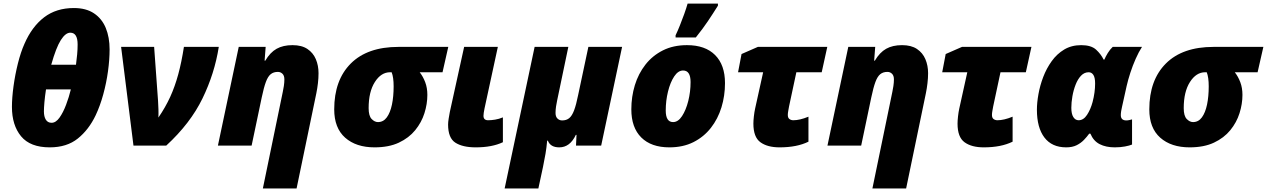

<svg xmlns="http://www.w3.org/2000/svg" viewBox="-20 -816 7100 1076"><path d="M258.8 9.8Q149.4 9.8 98.1 -52.2Q46.9 -114.3 46.9 -216.8Q46.9 -267.6 55.7 -332.3Q64.5 -397 80.3 -460.4Q96.2 -523.9 117.2 -570.8Q159.2 -667 227.3 -719Q295.4 -771 394 -771Q462.4 -771 506.8 -741.2Q551.3 -711.4 572.8 -659.2Q594.2 -606.9 594.2 -539.1Q594.2 -482.4 585.2 -416.7Q576.2 -351.1 558.6 -286.9Q541 -222.7 516.1 -169.9Q477.5 -88.9 416 -39.6Q354.5 9.8 258.8 9.8ZM267.1 -453.1H405.8Q409.7 -482.4 412.4 -511.2Q415 -540 415 -566.9Q415 -632.8 374 -632.8Q347.2 -632.8 320.8 -591.3Q294.4 -549.8 267.1 -453.1ZM269 -127.9Q293 -127.9 313.5 -156.7Q334 -185.5 350.3 -228.8Q366.7 -272 377 -314.9H237.8Q231.9 -276.9 229 -244.1Q226.1 -211.4 226.1 -191.9Q226.1 -162.6 236.8 -145.3Q247.6 -127.9 269 -127.9Z M728 0 658.7 -553.2H843.8L865.7 -251Q867.2 -226.1 867.9 -203.6Q868.7 -181.2 867.7 -157.2Q906.7 -213.9 933.6 -272.5Q960.4 -331.1 979 -399.7Q997.6 -468.3 1010.7 -553.2H1206.1Q1182.6 -403.8 1114.7 -264.2Q1046.9 -124.5 911.6 0Z M1453.1 240.2 1564.9 -301.8Q1567.9 -314.5 1570.8 -334.2Q1573.7 -354 1573.7 -371.1Q1573.7 -392.1 1563 -402.6Q1552.2 -413.1 1537.1 -413.1Q1513.2 -413.1 1497.3 -400.4Q1481.4 -387.7 1470 -356.7Q1458.5 -325.7 1446.8 -270L1390.1 0H1201.2L1317.9 -553.2H1468.8L1462.9 -476.1H1466.8Q1494.1 -522.5 1530.3 -542.7Q1566.4 -563 1619.1 -563Q1670.9 -563 1702.9 -541.5Q1734.9 -520 1750 -484.4Q1765.1 -448.7 1765.1 -405.8Q1765.1 -378.4 1761.7 -349.4Q1758.3 -320.3 1752.9 -293.9L1642.1 240.2Z M2079.1 9.8Q1975.6 9.8 1914.3 -44.4Q1853 -98.6 1853 -203.1Q1853 -367.2 1946 -460.2Q2039.1 -553.2 2212.9 -553.2H2492.2L2460 -411.1H2332Q2350.6 -387.7 2362.8 -355.7Q2375 -323.7 2375 -284.2Q2375 -233.4 2358.6 -181.6Q2342.3 -129.9 2306.9 -86.4Q2271.5 -43 2215.3 -16.6Q2159.2 9.8 2079.1 9.8ZM2098.1 -131.8Q2128.4 -131.8 2147.7 -158.2Q2167 -184.6 2176.5 -229.7Q2186 -274.9 2186 -332Q2186 -383.3 2174.8 -411.1H2166Q2115.7 -411.1 2080.8 -356.4Q2045.9 -301.8 2045.9 -210Q2045.9 -166.5 2062.7 -149.2Q2079.6 -131.8 2098.1 -131.8Z M2646 9.8Q2572.8 9.8 2532 -16.4Q2491.2 -42.5 2491.2 -118.2Q2491.2 -130.9 2494.4 -151.4Q2497.6 -171.9 2501 -189L2581.1 -553.2H2770L2695.3 -208Q2689.5 -179.7 2689.5 -167Q2689.5 -142.1 2715.3 -142.1Q2732.4 -142.1 2754.2 -145.5Q2775.9 -148.9 2798.3 -158.2V-19Q2737.8 9.8 2646 9.8Z M2808.1 240.2 2976.1 -553.2H3165L3102.1 -252Q3099.1 -239.3 3096.2 -219.7Q3093.3 -200.2 3093.3 -183.1Q3093.3 -162.1 3104.2 -151.6Q3115.2 -141.1 3130.4 -141.1Q3154.3 -141.1 3169.9 -153.8Q3185.5 -166.5 3197.3 -197.5Q3209 -228.5 3220.2 -284.2L3277.3 -553.2H3466.3L3349.1 0H3208L3210.9 -60.1H3207Q3174.3 9.8 3114.3 9.8Q3064.5 9.8 3050.3 -27.8H3046.4Q3043 10.7 3037.1 45.9Q3031.2 81.1 3022.9 120.1L2997.1 240.2Z M3731 9.8Q3629.4 9.8 3573.7 -45.7Q3518.1 -101.1 3518.1 -203.1Q3518.1 -273.9 3537.8 -338.6Q3557.6 -403.3 3597.2 -453.9Q3636.7 -504.4 3695.1 -533.7Q3753.4 -563 3830.1 -563Q3932.1 -563 3987.5 -507.6Q4043 -452.1 4043 -350.1Q4043 -279.3 4023.2 -214.6Q4003.4 -149.9 3963.9 -99.4Q3924.3 -48.8 3866.2 -19.5Q3808.1 9.8 3731 9.8ZM3752 -131.8Q3780.3 -131.8 3802.2 -165.3Q3824.2 -198.7 3837.2 -250.2Q3850.1 -301.8 3850.1 -356Q3850.1 -420.9 3808.1 -420.9Q3780.3 -420.9 3758.3 -387.7Q3736.3 -354.5 3723.6 -303Q3710.9 -251.5 3710.9 -196.8Q3710.9 -131.8 3752 -131.8ZM3766.1 -606V-618.2Q3777.3 -641.1 3790 -672.9Q3802.7 -704.6 3814.5 -737.3Q3826.2 -770 3833.5 -795.9H4003.4V-784.2Q3975.6 -739.7 3947.3 -697.5Q3918.9 -655.3 3879.4 -606Z M4349.1 9.8Q4280.8 9.8 4241.5 -18.8Q4202.1 -47.4 4202.1 -123Q4202.1 -139.6 4204.8 -163.8Q4207.5 -188 4211.9 -208L4256.8 -411.1H4116.2L4135.7 -513.2L4227.1 -553.2H4616.2L4585 -411.1H4442.9L4401.9 -219.2Q4399.9 -208 4397.5 -194.8Q4395 -181.6 4395 -171.9Q4395 -155.3 4404.3 -148.7Q4413.6 -142.1 4425.8 -142.1Q4462.4 -142.1 4510.7 -162.1V-22Q4446.3 9.8 4349.1 9.8Z M4869.1 240.2 4981 -301.8Q4983.9 -314.5 4986.8 -334.2Q4989.7 -354 4989.7 -371.1Q4989.7 -392.1 4979 -402.6Q4968.3 -413.1 4953.1 -413.1Q4929.2 -413.1 4913.3 -400.4Q4897.5 -387.7 4886 -356.7Q4874.5 -325.7 4862.8 -270L4806.2 0H4617.2L4733.9 -553.2H4884.8L4878.9 -476.1H4882.8Q4910.2 -522.5 4946.3 -542.7Q4982.4 -563 5035.2 -563Q5086.9 -563 5118.9 -541.5Q5150.9 -520 5166 -484.4Q5181.2 -448.7 5181.2 -405.8Q5181.2 -378.4 5177.7 -349.4Q5174.3 -320.3 5168.9 -293.9L5058.1 240.2Z M5493.2 9.8Q5424.8 9.8 5385.5 -18.8Q5346.2 -47.4 5346.2 -123Q5346.2 -139.6 5348.9 -163.8Q5351.6 -188 5356 -208L5400.9 -411.1H5260.3L5279.8 -513.2L5371.1 -553.2H5760.3L5729 -411.1H5586.9L5545.9 -219.2Q5543.9 -208 5541.5 -194.8Q5539.1 -181.6 5539.1 -171.9Q5539.1 -155.3 5548.3 -148.7Q5557.6 -142.1 5569.8 -142.1Q5606.4 -142.1 5654.8 -162.1V-22Q5590.3 9.8 5493.2 9.8Z M5955.1 9.8Q5875 9.8 5833 -45.4Q5791 -100.6 5791 -201.2Q5791 -240.2 5799.6 -288.3Q5808.1 -336.4 5826.4 -384.5Q5844.7 -432.6 5873.8 -473.1Q5902.8 -513.7 5943.8 -538.3Q5984.9 -563 6039.1 -563Q6095.2 -563 6122.6 -537.8Q6149.9 -512.7 6165 -481.9H6168.9Q6175.8 -498.5 6188.2 -518.8Q6200.7 -539.1 6215.8 -553.2H6379.9Q6361.3 -524.4 6344.5 -486.3Q6327.6 -448.2 6314.7 -408.4Q6301.8 -368.7 6293.9 -334L6268.1 -217.8Q6265.1 -206.1 6263.2 -193.4Q6261.2 -180.7 6261.2 -170.9Q6261.2 -141.1 6292 -141.1Q6300.3 -141.1 6309.8 -143.3Q6319.3 -145.5 6324.2 -147V-5.9Q6310.1 0 6284.4 4.9Q6258.8 9.8 6227.1 9.8Q6177.7 9.8 6142.8 -8.1Q6107.9 -25.9 6090.8 -66.9H6084Q6071.8 -49.8 6054.7 -32Q6037.6 -14.2 6013.7 -2.2Q5989.7 9.8 5955.1 9.8ZM6024.9 -142.1Q6052.2 -142.1 6072 -172.4Q6091.8 -202.6 6103 -244.1Q6117.2 -298.3 6117.2 -348.1Q6117.2 -381.3 6107.4 -396.2Q6097.7 -411.1 6081.1 -411.1Q6056.6 -411.1 6038.3 -391.8Q6020 -372.6 6008.1 -342Q5996.1 -311.5 5990 -276.9Q5983.9 -242.2 5983.9 -211.9Q5983.9 -177.7 5995.1 -159.9Q6006.3 -142.1 6024.9 -142.1Z M6647 9.8Q6543.5 9.8 6482.2 -44.4Q6420.9 -98.6 6420.9 -203.1Q6420.9 -367.2 6513.9 -460.2Q6606.9 -553.2 6780.8 -553.2H7060.1L7027.8 -411.1H6899.9Q6918.5 -387.7 6930.7 -355.7Q6942.9 -323.7 6942.9 -284.2Q6942.9 -233.4 6926.5 -181.6Q6910.2 -129.9 6874.8 -86.4Q6839.4 -43 6783.2 -16.6Q6727.1 9.8 6647 9.8ZM6666 -131.8Q6696.3 -131.8 6715.6 -158.2Q6734.9 -184.6 6744.4 -229.7Q6753.9 -274.9 6753.9 -332Q6753.9 -383.3 6742.7 -411.1H6733.9Q6683.6 -411.1 6648.7 -356.4Q6613.8 -301.8 6613.8 -210Q6613.8 -166.5 6630.6 -149.2Q6647.5 -131.8 6666 -131.8Z"/></svg>

Font: Open Sans ExtraBold
Style: Italic
Weight: 800
Italic angle: -12°
Designer: Monotype Design Team
Foundry: Monotype Imaging Inc.
Version: Version 3.000; ttfautohint (v1.8.4)